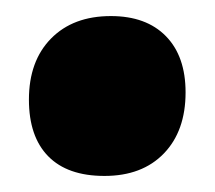

<svg xmlns="http://www.w3.org/2000/svg" viewBox="-20 -210 268 239"><path d="M118 -190Q162 -190 186.5 -165Q211 -140 211 -95Q211 -47 184 -19Q157 9 110 9Q64 9 40 -15.5Q16 -40 16 -86Q16 -134 43.5 -162Q71 -190 118 -190Z"/></svg>

Font: Alegreya Sans SC Black
Style: Regular
Weight: 900
Designer: Juan Pablo del Peral
Foundry: Huerta Tipografica
Version: Version 2.007